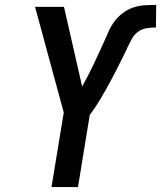

<svg xmlns="http://www.w3.org/2000/svg" viewBox="-20 -763 657 783"><path d="M190 0 240 -304 123 -735H241L315 -410Q327 -432 338.5 -454Q350 -476 360.5 -498Q371 -520 381 -542Q391 -564 401.5 -586.5Q412 -609 421.5 -631.5Q431 -654 445.5 -674Q460 -694 480.5 -709.5Q501 -725 523.5 -732.5Q546 -740 570 -741.5Q594 -743 617 -743L616 -651Q598 -651 578.5 -648Q559 -645 543 -633.5Q527 -622 517.5 -604Q508 -586 499 -568V-567Q482 -532 464.5 -497Q447 -462 428.5 -428Q410 -394 390 -360Q370 -326 346 -294L298 0Z"/></svg>

Font: Iosevka SmBd Ex Obl
Style: Regular
Weight: 600
Width: 7
Italic angle: -9°
Monospace: yes
Designer: Belleve Invis
Foundry: Belleve Invis
Version: Version 32.5.0; ttfautohint (v1.8.4)